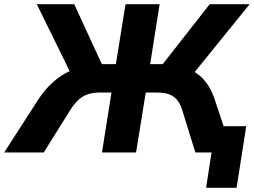

<svg xmlns="http://www.w3.org/2000/svg" viewBox="-47 -725 1207 913"><path d="M933 168 959 0H904L923 -125H1124L1078 168ZM-27 0 137 -255Q167 -300 203.5 -333Q240 -366 281.5 -385.5Q323 -405 369 -413L293 -369L128 -705H306L446 -401L427 -420H504L550 -705H712L667 -420H744L712 -401L950 -705H1140L868 -369L797 -413Q841 -405 875 -385Q909 -365 933.5 -332.5Q958 -300 973 -255L1058 0H882L820 -200Q807 -245 778.5 -265Q750 -285 702 -285H646L600 0H438L483 -285H426Q379 -285 346.5 -265.5Q314 -246 286 -200L161 0Z"/></svg>

Font: Nunito Sans 7pt ExtraBold
Style: Italic
Weight: 800
Italic angle: -9°
Designer: Vernon Adams
Foundry: Vernon Adams
Version: Version 3.101;gftools[0.9.27]